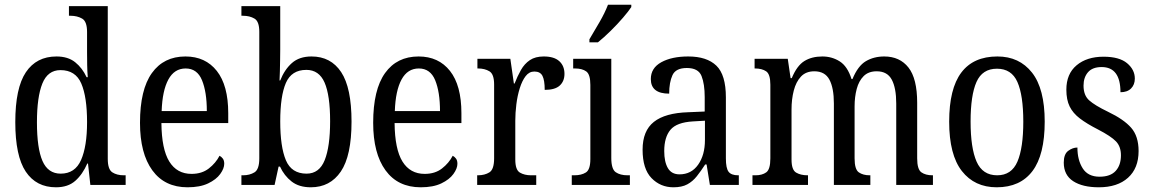

<svg xmlns="http://www.w3.org/2000/svg" viewBox="-20 -786 4894 816"><path d="M218 10Q134 10 89.5 -56.5Q45 -123 45 -267Q45 -412 90 -479Q135 -546 220 -546Q269 -546 299.5 -521.5Q330 -497 348 -458H353Q351 -482 350.5 -510Q350 -538 350 -565V-650Q350 -695 329 -707Q308 -719 280 -719H273V-760H438V-111Q438 -66 457.5 -53.5Q477 -41 506 -41H514V0H364L354 -91H351Q331 -45 300 -17.5Q269 10 218 10ZM238 -48Q299 -48 324.5 -106Q350 -164 350 -267Q350 -374 325.5 -431Q301 -488 237 -488Q183 -488 160 -431Q137 -374 137 -266Q137 -156 160.5 -102Q184 -48 238 -48Z M777 10Q680 10 627.5 -62Q575 -134 575 -264Q575 -405 625.5 -475.5Q676 -546 768 -546Q853 -546 901.5 -484.5Q950 -423 950 -305V-263H666Q667 -152 699.5 -99.5Q732 -47 794 -47Q838 -47 867.5 -70Q897 -93 913 -124Q921 -120 927 -112Q933 -104 933 -90Q933 -70 916 -46.5Q899 -23 864.5 -6.5Q830 10 777 10ZM859 -314Q859 -395 838.5 -445Q818 -495 769 -495Q721 -495 695.5 -448Q670 -401 667 -314Z M1301 10Q1251 10 1219.5 -14.5Q1188 -39 1170 -78H1164L1147 0H1006V-41H1013Q1041 -41 1061.5 -53.5Q1082 -66 1082 -113V-651Q1082 -695 1061.5 -707Q1041 -719 1013 -719H1006V-760H1171V-575Q1171 -557 1170.5 -532Q1170 -507 1169.5 -482.5Q1169 -458 1168 -444H1171Q1189 -490 1220.5 -518Q1252 -546 1304 -546Q1386 -546 1430 -479.5Q1474 -413 1474 -269Q1474 -124 1428.5 -57Q1383 10 1301 10ZM1283 -48Q1337 -48 1360 -105.5Q1383 -163 1383 -271Q1383 -381 1359.5 -435Q1336 -489 1282 -489Q1219 -489 1195 -433.5Q1171 -378 1171 -270Q1171 -162 1195 -105Q1219 -48 1283 -48Z M1768 10Q1671 10 1618.5 -62Q1566 -134 1566 -264Q1566 -405 1616.5 -475.5Q1667 -546 1759 -546Q1844 -546 1892.5 -484.5Q1941 -423 1941 -305V-263H1657Q1658 -152 1690.5 -99.5Q1723 -47 1785 -47Q1829 -47 1858.5 -70Q1888 -93 1904 -124Q1912 -120 1918 -112Q1924 -104 1924 -90Q1924 -70 1907 -46.5Q1890 -23 1855.5 -6.5Q1821 10 1768 10ZM1850 -314Q1850 -395 1829.5 -445Q1809 -495 1760 -495Q1712 -495 1686.5 -448Q1661 -401 1658 -314Z M2008 0V-41H2011Q2040 -41 2060 -53.5Q2080 -66 2080 -113V-427Q2080 -471 2060 -483Q2040 -495 2012 -495H2009V-536H2149L2164 -431H2167Q2179 -462 2194 -488.5Q2209 -515 2232 -530.5Q2255 -546 2291 -546Q2335 -546 2357 -526Q2379 -506 2379 -472Q2379 -441 2359 -422.5Q2339 -404 2295 -404Q2295 -445 2285.5 -463.5Q2276 -482 2251 -482Q2229 -482 2214 -462.5Q2199 -443 2189 -411Q2179 -379 2174.5 -342.5Q2170 -306 2170 -273V-108Q2170 -64 2189.5 -52.5Q2209 -41 2237 -41H2259V0Z M2410 0V-41H2421Q2451 -41 2470 -53Q2489 -65 2489 -110V-425Q2489 -470 2471.5 -482.5Q2454 -495 2424 -495H2416V-536H2578V-115Q2578 -67 2597 -54Q2616 -41 2647 -41H2657V0ZM2485 -619Q2506 -654 2528.5 -693Q2551 -732 2564 -766H2663V-756Q2652 -739 2628 -711Q2604 -683 2575 -654.5Q2546 -626 2521 -606H2485Z M2842 10Q2787 10 2749 -29Q2711 -68 2711 -150Q2711 -230 2759 -268Q2807 -306 2905 -309L2975 -312V-373Q2975 -429 2961.5 -463Q2948 -497 2899 -497Q2852 -497 2838 -466.5Q2824 -436 2824 -388Q2746 -388 2746 -450Q2746 -497 2790.5 -521.5Q2835 -546 2905 -546Q2984 -546 3024.5 -507Q3065 -468 3065 -372V-113Q3065 -71 3076.5 -56Q3088 -41 3117 -41H3120V0H2997L2983 -87H2977Q2959 -59 2941.5 -37Q2924 -15 2901 -2.5Q2878 10 2842 10ZM2868 -45Q2918 -45 2947 -86Q2976 -127 2976 -191V-273L2925 -270Q2856 -266 2829.5 -234.5Q2803 -203 2803 -144Q2803 -98 2818.5 -71.5Q2834 -45 2868 -45Z M3178 0V-41H3191Q3219 -41 3236.5 -53.5Q3254 -66 3254 -113V-426Q3254 -471 3236 -483Q3218 -495 3189 -495H3187V-536H3328L3340 -454H3345Q3367 -507 3398.5 -526.5Q3430 -546 3475 -546Q3516 -546 3549 -525Q3582 -504 3599 -450H3603Q3626 -506 3660 -526Q3694 -546 3738 -546Q3804 -546 3841 -499Q3878 -452 3878 -349V-113Q3878 -66 3896 -53.5Q3914 -41 3943 -41H3945V0H3789V-346Q3789 -412 3770 -447.5Q3751 -483 3706 -483Q3671 -483 3650.5 -462.5Q3630 -442 3621 -408Q3612 -374 3612 -334V-113Q3612 -66 3630 -53.5Q3648 -41 3676 -41H3679V0H3524V-346Q3524 -412 3505 -447.5Q3486 -483 3441 -483Q3405 -483 3384 -460.5Q3363 -438 3353.5 -401Q3344 -364 3344 -321V-108Q3344 -64 3363.5 -52.5Q3383 -41 3412 -41H3414V0Z M4216 10Q4122 10 4068 -59Q4014 -128 4014 -269Q4014 -409 4065.5 -477.5Q4117 -546 4219 -546Q4312 -546 4366 -477.5Q4420 -409 4420 -269Q4420 -128 4368 -59Q4316 10 4216 10ZM4218 -41Q4279 -41 4304 -99Q4329 -157 4329 -269Q4329 -381 4304 -437.5Q4279 -494 4217 -494Q4155 -494 4130 -437.5Q4105 -381 4105 -269Q4105 -157 4130.5 -99Q4156 -41 4218 -41Z M4650 10Q4581 10 4541 -16Q4501 -42 4501 -95Q4501 -131 4520 -145Q4539 -159 4559 -159Q4559 -106 4581.5 -70.5Q4604 -35 4653 -35Q4699 -35 4721.5 -59.5Q4744 -84 4744 -126Q4744 -163 4723 -185Q4702 -207 4646 -236Q4599 -260 4569.5 -282.5Q4540 -305 4526 -333.5Q4512 -362 4512 -405Q4512 -472 4555.5 -508.5Q4599 -545 4670 -545Q4737 -545 4770 -517.5Q4803 -490 4803 -452Q4803 -426 4787 -410Q4771 -394 4742 -394Q4742 -501 4662 -501Q4623 -501 4604 -479Q4585 -457 4585 -422Q4585 -381 4609 -359.5Q4633 -338 4689 -311Q4756 -279 4787.5 -243Q4819 -207 4819 -144Q4819 -71 4774 -30.5Q4729 10 4650 10Z"/></svg>

Font: Noto Serif Myanmar Cond
Style: Regular
Weight: 400
Width: 3
Designer: Ben Mitchell and the Monotype Design Team
Foundry: Monotype Imaging Inc.
Version: Version 2.106; ttfautohint (v1.8.4.7-5d5b)